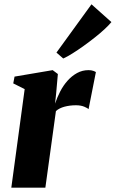

<svg xmlns="http://www.w3.org/2000/svg" viewBox="-20 -871 537 891"><path d="M32.5 0 94.5 -457.5 41.5 -484 47.5 -515.5 224.5 -545.5 248.5 -527.5 240.5 -436.5 235.5 -390Q245 -418.5 259.2 -446.2Q273.5 -474 293.2 -496.2Q313 -518.5 337.5 -532Q362 -545.5 390.5 -545.5Q404 -545.5 412.8 -542.2Q421.5 -539 425 -536.5L391 -364.5Q388 -368.5 371.8 -375.5Q355.5 -382.5 332.5 -382.5Q318 -382.5 304.5 -380.8Q291 -379 279 -375.8Q267 -372.5 257 -367.5Q247 -362.5 239.5 -355.5L190.5 0ZM242 -627 404.5 -851 497 -768.5Q486.5 -755.5 466.8 -737Q447 -718.5 421.2 -698Q395.5 -677.5 368.2 -658Q341 -638.5 316.2 -623Q291.5 -607.5 273.5 -599.5Z"/></svg>

Font: Merriweather 72pt Black
Style: Italic
Weight: 900
Italic angle: -7.8°
Version: Version 2.101